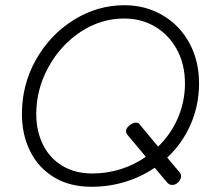

<svg xmlns="http://www.w3.org/2000/svg" viewBox="-20 -730 808 736"><path d="M668 -70Q674 -63 674 -55Q674 -42 663.5 -31.5Q653 -21 640 -21Q630 -21 622 -29L573 -87Q522 -52 460 -33Q398 -14 331 -14Q247 -14 187 -50.5Q127 -87 95.5 -150.5Q64 -214 64 -293Q64 -406 118 -501.5Q172 -597 262.5 -653.5Q353 -710 457 -710Q538 -710 603.5 -671.5Q669 -633 706 -565Q743 -497 743 -410Q743 -327 711 -253.5Q679 -180 621 -126ZM539 -129 467 -215Q463 -220 463 -227Q463 -239 476.5 -249.5Q490 -260 501 -260Q509 -260 513 -256L586 -168Q635 -215 662 -278Q689 -341 689 -410Q689 -483 658.5 -539.5Q628 -596 575 -627.5Q522 -659 456 -659Q366 -659 288.5 -607.5Q211 -556 165 -471.5Q119 -387 119 -293Q119 -227 145 -175Q171 -123 219.5 -94Q268 -65 334 -65Q390 -65 442.5 -81.5Q495 -98 539 -129Z"/></svg>

Font: Mali Light
Style: Italic
Weight: 300
Italic angle: -10°
Version: Version 1.000; ttfautohint (v1.6)